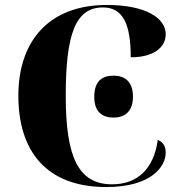

<svg xmlns="http://www.w3.org/2000/svg" viewBox="-20 -744 730 774"><path d="M408 10C591 10 648 -73 648 -129C648 -156 636 -172 616 -180C600 -63 534 -1 432 -1C297 -1 245 -108 245 -358C245 -608 285 -714 395 -714C477 -714 507 -645 507 -513C601 -513 648 -554 648 -606C648 -672 566 -724 411 -724C173 -724 54 -574 54 -358C54 -137 165 10 408 10ZM438 -270C479 -270 516 -291 516 -354C516 -419 479 -439 438 -439C394 -439 360 -419 360 -354C360 -291 394 -270 438 -270Z"/></svg>

Font: Noto Serif Display ExtraBold
Style: Regular
Weight: 800
Designer: Monotype Design Team
Foundry: Monotype Imaging Inc.
Version: Version 2.009